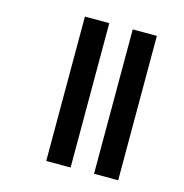

<svg xmlns="http://www.w3.org/2000/svg" viewBox="-95 -710 766 799"><g transform="rotate(15 288.0 -311.0)"><path d="M380 0V-622H484V0ZM174 0V-622H279V0Z"/></g></svg>

Font: Noto Sans Gurmukhi Condensed SemiBold
Style: Regular
Weight: 600
Width: 3
Designer: Jelle Bosma - Monotype Design Team
Foundry: Monotype Imaging Inc.
Version: Version 2.004; ttfautohint (v1.8.4.7-5d5b)